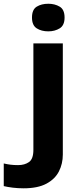

<svg xmlns="http://www.w3.org/2000/svg" viewBox="-80 -765 433 1019"><path d="M89.8 -671.9Q89.8 -714.4 115 -729.7Q140.1 -745.1 176.3 -745.1Q210.9 -745.1 236.8 -729.7Q262.7 -714.4 262.7 -671.9Q262.7 -630.4 236.8 -614.5Q210.9 -598.6 176.3 -598.6Q140.1 -598.6 115 -614.5Q89.8 -630.4 89.8 -671.9ZM45.4 234.4Q15.6 234.4 -12.5 231Q-40.5 227.5 -60.1 222.7V102.5Q-41.5 106.9 -23.7 109.1Q-5.9 111.3 16.1 111.3Q50.8 111.3 74 95Q97.2 78.6 97.2 30.3V-534.7H253.4V55.2Q253.4 104 232.7 144.8Q211.9 185.5 166 210Q120.1 234.4 45.4 234.4Z"/></svg>

Font: Lunasima
Style: Bold
Weight: 700
Designer: The DocRepair Project, Monotype Design Team
Foundry: Google
Version: Version 2.009